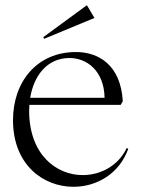

<svg xmlns="http://www.w3.org/2000/svg" viewBox="-20 -705 543 738"><path d="M262 13C351 13 438 -36 473 -133L467 -136C435 -68 367 -32 298 -32C197 -32 92 -110 92 -280L93 -302H444L452 -316C444 -456 358 -505 272 -505C123 -505 30 -392 30 -243C30 -71 147 13 262 13ZM150 -556 343 -636 314 -685 146 -562ZM96 -329C110 -414 161 -482 247 -482C314 -482 380 -433 382 -329Z"/></svg>

Font: Sinistre
Style: Regular
Weight: 400
Designer: Jules Durand
Foundry: Collletttivo
Version: Version 69.420;Glyphs 3.2 (3217)